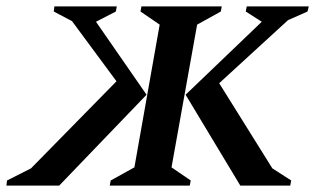

<svg xmlns="http://www.w3.org/2000/svg" viewBox="-54 -580 995 600"><path d="M289 0 292 -16 366 -57 445 -503 385 -544 388 -560H639L636 -544L562 -503L482 -57L542 -16L539 0ZM697 0 526 -284 764 -512 714 -544 717 -560H911L907 -544L846 -517L631 -320L797 -54L856 -16L853 0ZM131 0H-34L-32 -16L43 -54L310 -326L171 -514L114 -544L116 -560H311L308 -544L246 -512L404 -284Z"/></svg>

Font: Spectral SC SemiBold
Style: Italic
Weight: 600
Italic angle: -10°
Designer: Jean-Baptiste Levee
Foundry: Production Type
Version: Version 2.001